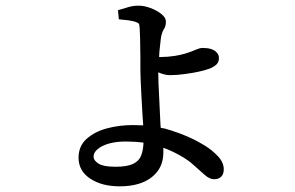

<svg xmlns="http://www.w3.org/2000/svg" viewBox="-20 -591 1040 677"><path d="M310 -39Q310 -25 327.5 -14Q345 -3 386.5 -3Q428 -3 449 -13Q470 -23 477.5 -42Q485 -61 486 -88Q456 -92 424 -92Q372 -92 339 -75Q310 -59 310 -39ZM579 -326Q561 -326 538 -336Q538 -307 541.5 -242Q545 -177 546 -148L547 -140L560 -138Q610 -124 651 -105Q676 -94 702.5 -77.5Q729 -61 749 -39.5Q769 -18 769 6Q769 23 760 32Q751 41 735 41Q719 41 701 25L665 -7Q645 -26 614.5 -43Q584 -60 556 -70Q556 -62 556 -53Q556 1 516 33Q475 66 402 66Q340 66 300 40Q257 13 257 -35Q257 -76 285.5 -101.5Q314 -127 357.5 -138.5Q401 -150 449 -150Q467 -150 485 -149Q483 -172 479 -246.5Q475 -321 475 -345V-388Q475 -423 474 -456Q473 -503 470 -507Q460 -518 408 -522L399 -523L396 -555Q419 -562 434.5 -566.5Q450 -571 469 -571Q488 -571 510 -563Q532 -555 548.5 -542Q565 -529 565 -515Q565 -497 557 -487Q553 -481 549 -466Q547 -456 545.5 -441Q544 -426 542 -408L541 -390Q545 -390 549 -390Q570 -390 597 -394Q635 -400 671 -416Q685 -422 694 -422Q729 -422 743 -407Q752 -399 752 -385.5Q752 -372 743 -363.5Q734 -355 719 -349Q686 -337 632 -330Q605 -326 579 -326Z"/></svg>

Font: Early Summer Mincho Screen
Style: Regular
Weight: 400
Designer: GuiWonder
Version: Version 1.002